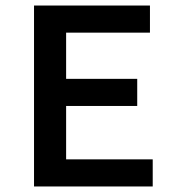

<svg xmlns="http://www.w3.org/2000/svg" viewBox="-20 -674 640 694"><path d="M103 0V-654H522V-556H219V-389H476V-291H219V-98H532V0Z"/></svg>

Font: Source Code Pro ExtraLight SemiBold
Style: Regular
Weight: 600
Monospace: yes
Version: Version 1.018;hotconv 1.0.116;makeotfexe 2.5.65601